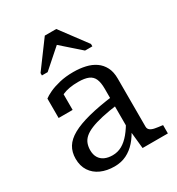

<svg xmlns="http://www.w3.org/2000/svg" viewBox="-190 -915 963 1045"><g transform="rotate(-30 291.5 -392.5)"><path d="M407 -327V-274Q346 -266 302 -256Q258 -246 229 -234Q200 -222 183 -207Q166 -192 159 -173Q152 -154 152 -132Q152 -104 163.5 -85Q175 -66 196 -56.5Q217 -47 245 -47Q277 -47 304 -62Q331 -77 356 -107Q381 -137 405 -182L406 -123Q386 -82 359.5 -52Q333 -22 299.5 -5.5Q266 11 224 11Q176 11 139 -5.5Q102 -22 81 -54Q60 -86 60 -131Q60 -173 79 -204Q98 -235 139.5 -258Q181 -281 247 -298Q313 -315 407 -327ZM405 0 393 -116 388 -122V-383Q388 -421 378 -444Q368 -467 344.5 -477Q321 -487 281 -487Q221 -487 183 -470Q145 -453 126 -434Q126 -442 130 -450.5Q134 -459 141 -466.5Q148 -474 157.5 -479Q167 -484 179 -486V-370H91V-492Q105 -503 131.5 -515.5Q158 -528 197 -537.5Q236 -547 285 -547Q325 -547 360 -539Q395 -531 421 -513Q447 -495 462 -466Q477 -437 477 -395V-93Q477 -79 487 -71Q497 -63 515 -59.5Q533 -56 559 -53L564 -52V0ZM322 -796H250L128 -631V-616H164L317 -751L248 -749L399 -616H445V-631Z"/></g></svg>

Font: Roboto Serif
Style: Regular
Weight: 400
Designer: Greg Gazdowicz
Foundry: Commercial Type
Version: Version 1.008